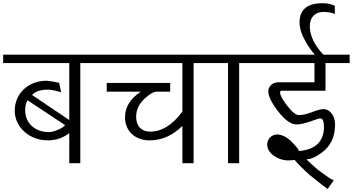

<svg xmlns="http://www.w3.org/2000/svg" viewBox="-20 -1032 2231 1214"><path d="M599.1 -633.3H487.8V0H418V-190.4Q358.9 -144.5 282.7 -144.5Q239.3 -144.5 201.2 -158.9Q163.1 -173.3 134.8 -198.5Q106.4 -223.6 89.8 -258.1Q73.2 -292.5 73.2 -332Q73.2 -373 88.6 -408Q104 -442.9 130.9 -468Q157.7 -493.2 194.6 -507.3Q231.4 -521.5 273.9 -521.5Q280.8 -521.5 294.2 -519.5Q307.6 -517.6 320.8 -515.1Q334 -512.7 344 -510.5Q354 -508.3 354 -507.8L366.7 -448.2Q366.7 -448.7 357.7 -451.4Q348.6 -454.1 335.7 -457.3Q322.8 -460.4 308.1 -462.9Q293.5 -465.3 282.7 -465.3Q213.9 -465.3 183.1 -431.2L418 -272.9V-633.3H0V-686.5H599.1ZM391.1 -241.2 154.3 -397.9Q139.2 -372.6 139.2 -335Q139.2 -303.7 150.4 -278.3Q161.6 -252.9 181.4 -234.9Q201.2 -216.8 228.8 -206.8Q256.3 -196.8 289.1 -196.8Q302.7 -196.8 319.6 -201.7Q336.4 -206.5 351.6 -213.4Q366.7 -220.2 377.7 -227.8Q388.7 -235.4 391.1 -241.2Z M1315.4 -633.3H1204.1V0H1133.3V-235.8Q1040.5 -144.5 926.3 -144.5Q891.6 -144.5 863 -155Q834.5 -165.5 814 -184.6Q793.5 -203.6 782 -230.5Q770.5 -257.3 770.5 -290.5Q770.5 -387.2 871.1 -452.6H654.8V-507.8H1056.2V-452.6H971.7Q943.4 -452.6 897.9 -411.6Q840.8 -360.4 840.8 -293.5Q840.8 -249.5 864.5 -224.6Q888.2 -199.7 929.2 -199.7Q1040 -199.7 1133.3 -326.7V-633.3H587.4V-686.5H1315.4Z M1603.5 -633.3H1492.2V0H1421.9V-633.3H1303.2V-686.5H1603.5Z M2190.9 -633.3H2038.1V-458.5H1758.8Q1751 -457 1751 -446.3Q1751 -423.3 1790.5 -370.6Q1840.3 -304.2 1869.6 -304.2Q1904.8 -304.2 1952.1 -322.8Q1975.6 -332 1993.7 -336.9Q2011.7 -341.8 2025.4 -341.8Q2041.5 -341.8 2054.9 -334Q2068.4 -326.2 2078.1 -313Q2087.9 -299.8 2093.3 -282.2Q2098.6 -264.6 2098.6 -245.1Q2098.6 -127 2012.2 -64.9Q1957.5 -24.9 1917.5 -24.9Q1917.5 -24.4 1927 -15.4Q1936.5 -6.3 1949.7 5.9Q1962.9 18.1 1976.6 30Q1990.2 42 1998.5 47.9Q2033.2 73.7 2055.2 88.6Q2077.1 103.5 2090.3 107.4L2052.2 162.6Q2039.1 154.3 2011.2 132.6Q1983.4 110.8 1939.5 75.7Q1877.4 20.5 1843.3 -20.5Q1814 -17.6 1804.7 -17.6Q1779.3 -17.6 1755.1 -25.4Q1731 -33.2 1711.9 -46.6Q1692.9 -60.1 1681.2 -78.6Q1669.4 -97.2 1669.4 -118.7Q1669.4 -131.3 1674.3 -142.8Q1679.2 -154.3 1687.5 -162.8Q1695.8 -171.4 1707.3 -176.5Q1718.8 -181.6 1731.4 -181.6Q1779.8 -181.6 1829.6 -129.9Q1869.6 -88.4 1869.6 -77.1Q1949.7 -83.5 1989 -122.6Q2028.3 -161.6 2028.3 -228Q2028.3 -283.7 2005.4 -283.7Q1996.6 -283.7 1942.9 -264.2Q1915.5 -254.4 1893.3 -249.8Q1871.1 -245.1 1854 -245.1Q1802.7 -245.1 1737.3 -329.6Q1676.3 -409.2 1676.3 -455.6Q1676.3 -467.8 1681.6 -478Q1687 -488.3 1695.6 -495.8Q1704.1 -503.4 1715.3 -507.6Q1726.6 -511.7 1738.3 -511.7H1968.3V-633.3H1586.9V-686.5H1970.7Q1955.6 -702.6 1941.7 -722.4Q1927.7 -742.2 1914.1 -765.6Q1874 -835 1874 -889.6Q1874 -1011.7 2019 -1011.7Q2064.5 -1011.7 2097.2 -995.1V-942.9Q2070.3 -956.5 2024.9 -956.5Q1985.4 -956.5 1962.2 -932.6Q1939 -908.7 1939 -865.7Q1939 -777.8 2024.4 -686.5H2190.9Z"/></svg>

Font: SakalBharati
Style: Regular
Weight: 400
Designer: CDAC GIST
Foundry: CDAC
Version: 13.02